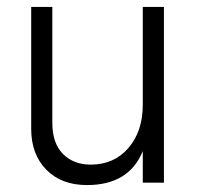

<svg xmlns="http://www.w3.org/2000/svg" viewBox="-20 -527 569 554"><path d="M453 0H392V-91Q352 7 231 7Q157 7 113.5 -37.5Q70 -82 70 -155V-507H131V-172Q131 -114 161.5 -83Q192 -52 242 -52Q309 -52 350.5 -100Q392 -148 392 -225V-507H453Z"/></svg>

Font: Hind Vadodara Light
Style: Regular
Weight: 300
Designer: Hitesh Malaviya
Foundry: Indian Type Foundry
Version: Version 1.000;PS 1.0;hotconv 1.0.86;makeotf.lib2.5.63406; tt